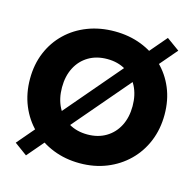

<svg xmlns="http://www.w3.org/2000/svg" viewBox="-116 -869 1022 1038"><g transform="rotate(15 395.0 -350.0)"><path d="M213 -350Q213 -413 237.5 -460.5Q262 -508 306.5 -534.5Q351 -561 411 -561Q470 -561 514.5 -534.5Q559 -508 583.5 -460.5Q608 -413 608 -350Q608 -287 583.5 -239.5Q559 -192 514.5 -165.5Q470 -139 411 -139Q351 -139 306.5 -165.5Q262 -192 237.5 -239.5Q213 -287 213 -350ZM34 -350Q34 -269 62 -201Q90 -133 141 -83Q192 -33 261 -5.5Q330 22 411 22Q492 22 560.5 -5.5Q629 -33 680 -83Q731 -133 759 -201Q787 -269 787 -350Q787 -431 759 -498Q731 -565 680 -614Q629 -663 560.5 -689.5Q492 -716 411 -716Q330 -716 261 -689.5Q192 -663 141 -614Q90 -565 62 -498Q34 -431 34 -350ZM697 -756 49 4 120 56 769 -704Z"/></g></svg>

Font: Glinicke Jost Bold
Style: Bold
Weight: 700
Version: Version 3.710